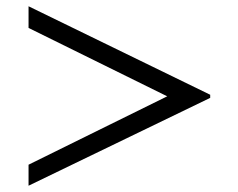

<svg xmlns="http://www.w3.org/2000/svg" viewBox="-20 -567 760 612"><path d="M650 -255V-265L71 -547V-478L513 -260L71 -42V25Z"/></svg>

Font: mjx-stx-n
Style: Regular
Weight: 500
Version: 1.0.0